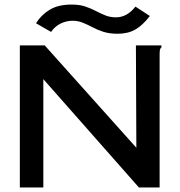

<svg xmlns="http://www.w3.org/2000/svg" viewBox="-20 -822 790 842"><path d="M67 -623H176L578 -174L576 -623H688V-615Q682 -609 681 -602Q680 -595 680 -578V0H589L170 -475V0H67ZM574 -793 637 -752Q606 -711 573.5 -692.5Q541 -674 496 -674Q460 -674 433.5 -682.5Q407 -691 385.5 -702.5Q364 -714 343 -722.5Q322 -731 298 -731Q272 -731 246.5 -719Q221 -707 204 -682L138 -720Q160 -756 197.5 -779Q235 -802 294 -802Q329 -802 354 -793.5Q379 -785 400 -774Q421 -763 442 -754.5Q463 -746 489 -746Q537 -746 574 -793Z"/></svg>

Font: Inconsolata ExtraExpanded SemiBold
Style: Regular
Weight: 600
Width: 8
Monospace: yes
Designer: Raph Levien, Cyreal, Brenton Simpson
Foundry: Raph Levien, Cyreal, Google
Version: Version 3.001; ttfautohint (v1.8.2.53-6de2)